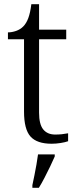

<svg xmlns="http://www.w3.org/2000/svg" viewBox="-20 -678 370 919"><path d="M227 10Q157 10 126 -24.5Q95 -59 95 -144V-490H18V-523Q37 -523 57 -530Q77 -537 91 -551Q106 -566 115.5 -591.5Q125 -617 130 -658H167V-536H297V-490H167V-139Q167 -83 187 -58.5Q207 -34 244 -34Q261 -34 275.5 -35.5Q290 -37 306 -40V-2Q292 3 270 6.5Q248 10 227 10ZM135 208Q140 185 145 160Q150 135 154.5 109.5Q159 84 162 61H242V71Q233 92 220 119Q207 146 193 173Q179 200 166 221H135Z"/></svg>

Font: Noto Serif Tibetan Light
Style: Regular
Weight: 300
Version: Version 2.103